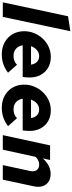

<svg xmlns="http://www.w3.org/2000/svg" viewBox="634 -1410 788 2095"><g transform="rotate(90 1027.5 -363.0)"><path d="M6 0 158 -712 321 -737 165 0Z M573 11Q500 11 443 -20Q386 -51 353.5 -106.5Q321 -162 321 -233Q321 -292 343 -344.5Q365 -397 403.5 -437.5Q442 -478 493 -501Q544 -524 601 -524Q668 -524 718.5 -495Q769 -466 797.5 -414Q826 -362 826 -293Q826 -270 824.5 -251.5Q823 -233 820 -217H474Q479 -187 494.5 -164.5Q510 -142 534.5 -129.5Q559 -117 590 -117Q619 -117 644 -126.5Q669 -136 687 -155L774 -57Q725 -21 677 -5Q629 11 573 11ZM484 -308H686Q682 -336 669.5 -355.5Q657 -375 637.5 -386Q618 -397 592 -397Q568 -397 547 -386Q526 -375 510 -355Q494 -335 484 -308Z M1156 11Q1083 11 1026 -20Q969 -51 936.5 -106.5Q904 -162 904 -233Q904 -292 926 -344.5Q948 -397 986.5 -437.5Q1025 -478 1076 -501Q1127 -524 1184 -524Q1251 -524 1301.5 -495Q1352 -466 1380.5 -414Q1409 -362 1409 -293Q1409 -270 1407.5 -251.5Q1406 -233 1403 -217H1057Q1062 -187 1077.5 -164.5Q1093 -142 1117.5 -129.5Q1142 -117 1173 -117Q1202 -117 1227 -126.5Q1252 -136 1270 -155L1357 -57Q1308 -21 1260 -5Q1212 11 1156 11ZM1067 -308H1269Q1265 -336 1252.5 -355.5Q1240 -375 1220.5 -386Q1201 -397 1175 -397Q1151 -397 1130 -386Q1109 -375 1093 -355Q1077 -335 1067 -308Z M1455 0 1567 -516H1726L1709 -436Q1745 -478 1788 -500Q1831 -522 1878 -522Q1930 -522 1964.5 -498.5Q1999 -475 2012 -433.5Q2025 -392 2013 -337L1941 0H1782L1846 -297Q1856 -341 1837 -369Q1818 -397 1777 -397Q1754 -397 1733 -387.5Q1712 -378 1692 -358L1614 0Z"/></g></svg>

Font: Red Hat Text VF
Style: Italic
Weight: 300
Italic angle: -12°
Designer: Pentagram, MCKL
Foundry: Pentagram, MCKL
Version: Version 1.023